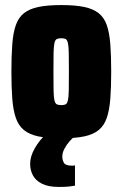

<svg xmlns="http://www.w3.org/2000/svg" viewBox="-20 -538 483 758"><path d="M222 8Q167 8 131.5 0.5Q96 -7 74.5 -24.5Q53 -42 42.5 -72.5Q32 -103 28.5 -148Q25 -193 25 -255Q25 -318 28.5 -363.5Q32 -409 42.5 -439Q53 -469 74.5 -486Q96 -503 131.5 -510.5Q167 -518 222 -518Q277 -518 312.5 -510.5Q348 -503 369.5 -486Q391 -469 401.5 -439Q412 -409 415.5 -363.5Q419 -318 419 -255Q419 -193 415.5 -148Q412 -103 401.5 -72.5Q391 -42 369.5 -24.5Q348 -7 312.5 0.5Q277 8 222 8ZM222 -123Q233 -123 239 -126Q245 -129 248 -141.5Q251 -154 251.5 -181Q252 -208 252 -255Q252 -302 251.5 -329Q251 -356 248 -368.5Q245 -381 239 -384Q233 -387 222 -387Q211 -387 204.5 -384Q198 -381 195 -368.5Q192 -356 191.5 -329Q191 -302 191 -255Q191 -208 191.5 -181Q192 -154 195 -141.5Q198 -129 204.5 -126Q211 -123 222 -123ZM212 200Q170 200 145 187Q120 174 109.5 153.5Q99 133 99 109Q99 79 117.5 47Q136 15 163 -10L275 0Q266 7 254.5 20Q243 33 234.5 49Q226 65 226 80Q226 94 232.5 105Q239 116 264 116Q266 116 269 116Q272 116 276 115V195Q266 197 251.5 198.5Q237 200 212 200Z"/></svg>

Font: Saira Condensed Black
Style: Regular
Weight: 900
Width: 3
Designer: Hector Gatti with collaboration of the Omnibus-Type team
Foundry: Omnibus-Type
Version: Version 1.101